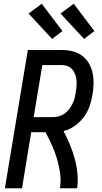

<svg xmlns="http://www.w3.org/2000/svg" viewBox="-20 -1001 540 1021"><path d="M6 0 128 -735H309Q338 -735 365.5 -728.5Q393 -722 415.5 -705.5Q438 -689 452 -665.5Q466 -642 472 -614.5Q478 -587 477.5 -557.5Q477 -528 472 -499Q467 -468 456.5 -437Q446 -406 426 -379Q406 -352 378 -332Q350 -312 318 -304Q336 -269 351 -233.5Q366 -198 376.5 -160Q387 -122 391.5 -81.5Q396 -41 390 0H299Q305 -41 299.5 -80.5Q294 -120 283 -157Q272 -194 256 -229Q240 -264 222 -298H146L97 0ZM261 -378Q277 -378 293 -382.5Q309 -387 323 -396.5Q337 -406 347.5 -420Q358 -434 365.5 -449Q373 -464 377 -480Q381 -496 383 -512Q386 -528 387 -544.5Q388 -561 386.5 -576.5Q385 -592 379.5 -606.5Q374 -621 364 -632.5Q354 -644 339.5 -649.5Q325 -655 309 -655H205L159 -378ZM427 -794 302 -929 372 -981 482 -836 474 -830ZM257 -794 132 -929 202 -981 312 -836Z"/></svg>

Font: Iosevka Curly Medium Oblique
Style: Regular
Weight: 500
Italic angle: -9°
Monospace: yes
Designer: Belleve Invis
Foundry: Belleve Invis
Version: Version 11.1.0; ttfautohint (v1.8.3)